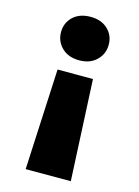

<svg xmlns="http://www.w3.org/2000/svg" viewBox="-114 -637 634 875"><g transform="rotate(15 202.5 -199.5)"><path d="M96 174 119 -302H286L309 174ZM203 -573Q254 -573 284.5 -544Q315 -515 315 -471Q315 -428 284.5 -398Q254 -368 203 -368Q151 -368 120.5 -398Q90 -428 90 -471Q90 -515 120.5 -544Q151 -573 203 -573Z"/></g></svg>

Font: Parkinsans Light ExtraBold
Style: Regular
Weight: 800
Version: Version 1.000